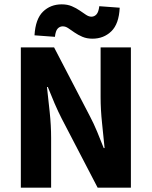

<svg xmlns="http://www.w3.org/2000/svg" viewBox="-20 -872 705 892"><path d="M76.8 0V-651.8H231.3L398.2 -331Q415.6 -298 431.3 -260.2Q446.9 -222.5 461.9 -184.1H465.9Q460.8 -237.1 454.1 -300.2Q447.4 -363.3 447.4 -420.6V-651.8H588.1V0H433.7L266.8 -320.8Q249.9 -353.8 233.5 -391.8Q217.2 -429.8 202.2 -467.7H198.2Q204.2 -414.4 210.8 -351.9Q217.5 -289.4 217.5 -231.1V0ZM409.6 -692.3Q383.1 -692.3 362.7 -701.1Q342.3 -709.9 326.3 -721Q310.3 -732 297.5 -740.8Q284.7 -749.6 271.8 -749.6Q257.8 -749.6 248 -739.2Q238.2 -728.7 235.2 -700.9L140.3 -707.9Q144.8 -783.8 179.7 -817.8Q214.6 -851.8 266.8 -851.8Q293.4 -851.8 313.9 -843Q334.4 -834.2 350.4 -823.1Q366.4 -812.1 379.5 -803.3Q392.6 -794.5 404.7 -794.5Q418.6 -794.5 428.4 -805.4Q438.1 -816.2 441.3 -843.2L536.1 -836.2Q532.7 -761.1 497.3 -726.7Q461.8 -692.3 409.6 -692.3Z"/></svg>

Font: Source Sans 3 VF
Style: Regular
Weight: 200
Designer: Paul D. Hunt
Foundry: Adobe
Version: Version 3.046;hotconv 1.0.118;makeotfexe 2.5.65603